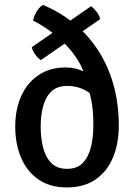

<svg xmlns="http://www.w3.org/2000/svg" viewBox="-20 -768 558 800"><path d="M475 -245Q475 -169.5 450.5 -111.2Q426 -53 377.8 -20Q329.5 13 258.5 13Q188.5 13 140.5 -20Q92.5 -53 68 -110.5Q43.5 -168 43.5 -241Q43.5 -312.5 68.5 -368Q93.5 -423.5 140.8 -455.2Q188 -487 254 -487Q296.5 -487 334.8 -467.2Q373 -447.5 396.5 -423V-341Q374 -370 338.5 -390Q303 -410 260 -410Q218 -410 194 -387Q170 -364 159.8 -325.5Q149.5 -287 149.5 -240Q149.5 -196 159 -155.8Q168.5 -115.5 192.5 -90Q216.5 -64.5 259.5 -64.5Q302.5 -64.5 326.2 -90.5Q350 -116.5 359.5 -157.8Q369 -199 369 -245Q369 -309.5 360.2 -351.5Q351.5 -393.5 337.5 -428.5Q331 -478 298.5 -526.5Q266 -575 218.2 -615.5Q170.5 -656 118 -682Q121.5 -701.5 133 -720.5Q144.5 -739.5 159.5 -747.5Q260.5 -704.5 331 -631.2Q401.5 -558 438.2 -460Q475 -362 475 -245ZM359.5 -742Q371 -734 383 -718.2Q395 -702.5 397 -688L150 -517.5Q138 -525.5 126.5 -541.5Q115 -557.5 112.5 -571.5Z"/></svg>

Font: Signika Light
Style: Regular
Weight: 400
Version: Version 2.003;gftools[0.9.32]